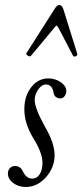

<svg xmlns="http://www.w3.org/2000/svg" viewBox="-20 -726 326 759"><path d="M102.1 -504.9Q98.6 -502 94 -503.7Q89.4 -505.4 85.9 -509.3Q82.5 -513.2 84 -515.1L194.8 -689Q204.6 -706.1 214.8 -706.1Q226.1 -706.1 231.9 -685.1L285.2 -514.2Q287.1 -505.9 279.1 -503.2Q271 -500.5 268.1 -506.8L213.9 -610.8Q206.1 -625 204.1 -625Q203.1 -625 202.4 -624.5Q201.7 -624 200.4 -622.8Q199.2 -621.6 198.2 -620.4Q197.3 -619.1 195.1 -616.5Q192.9 -613.8 190.9 -611.8ZM82 13.2Q52.7 13.2 32 -2.7Q11.2 -18.6 11.2 -40Q11.2 -52.7 19 -61.3Q26.9 -69.8 39.1 -69.8Q62 -69.8 71.8 -45.9Q85 -20 107.9 -20Q126 -20 137 -37.4Q147.9 -54.7 147.9 -83Q147.9 -121.6 110.8 -181.2Q76.2 -238.8 76.2 -293.9Q76.2 -346.2 103.3 -381.1Q130.4 -416 170.9 -416Q198.7 -416 220.5 -400.9Q242.2 -385.7 242.2 -366.2Q242.2 -355 235.4 -345.9Q228.5 -336.9 220.2 -336.9Q193.8 -336.9 190.9 -363.8Q184.6 -392.1 161.1 -392.1Q145 -392.1 131.1 -372.3Q117.2 -352.5 117.2 -330.1Q117.2 -298.8 157.2 -226.1Q195.8 -160.6 195.8 -112.8Q195.8 -63.5 161.4 -25.1Q127 13.2 82 13.2Z"/></svg>

Font: Junicode SmCond Light
Style: Italic
Weight: 300
Width: 4
Italic angle: -11°
Designer: Peter S. Baker
Version: Version 2.206